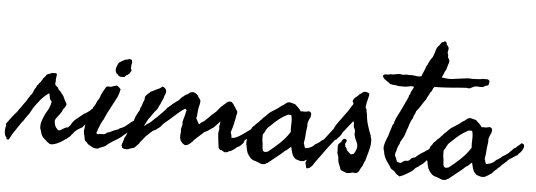

<svg xmlns="http://www.w3.org/2000/svg" viewBox="-115 -888 3001 1074"><g transform="rotate(5 1385.5 -350.5)"><path d="M284.2 -77.1Q288.1 -82.5 290 -84.5Q292.5 -86.9 295.9 -88.9Q308.1 -114.7 327.9 -129.9Q347.7 -145 370.1 -164.1Q375 -164.1 378.4 -167.5Q381.8 -170.9 386.7 -172.9Q392.6 -178.2 397.9 -181.6Q402.3 -184.6 405.3 -189.5Q416.5 -194.8 426.3 -204.1Q436.5 -213.4 446.3 -220.7Q454.1 -222.7 462.9 -218.8Q466.8 -210.9 465.8 -202.1Q464.8 -193.4 456.1 -192.4Q453.1 -189.5 449.7 -186.5Q446.3 -183.6 441.4 -182.6Q431.6 -180.7 428.7 -174.8Q428.2 -165.5 426.3 -163.6Q424.3 -161.6 423.8 -160.2Q413.1 -142.1 399.9 -129.2Q386.7 -116.2 375 -97.7Q369.6 -94.2 366.2 -86.9Q348.6 -77.1 340.3 -71.8Q332 -66.4 325.2 -58.6Q319.3 -55.2 319.3 -52.7Q319.3 -50.8 317.4 -48.8Q307.6 -40.5 306.2 -36.6Q304.7 -32.7 301.8 -30.3Q296.9 -26.9 293.2 -23.7Q289.6 -20.5 287.1 -18.1Q281.2 -12.2 274.4 -9.8Q266.1 -2.9 250 6.6Q233.9 16.1 216.8 21.2Q199.7 26.4 188.5 21.5L181.6 16.1Q179.7 14.6 174.8 11.7Q168.5 3.9 160.6 -1.5Q153.8 -6.3 147.5 -15.6Q140.1 -25.9 138.2 -36.6Q136.2 -47.9 130.9 -58.6Q128.4 -84 134.8 -100.6Q140.1 -117.2 146.5 -131.6Q152.8 -146 160.6 -158.2Q175.8 -181.6 181.6 -213.9Q170.9 -224.6 169.4 -233.9Q168.9 -238.8 167.5 -245.1Q166 -251.5 164.1 -259.8Q138.7 -243.2 117.2 -217.8Q95.7 -192.4 79.1 -166L67.4 -144.5Q62.5 -135.3 55.7 -127Q50.8 -122.1 50.8 -120.6Q50.8 -119.1 48.8 -117.2Q44.9 -112.3 42.5 -108.9Q40 -105.5 39.1 -103.5Q38.1 -101.6 37.1 -99.9Q36.1 -98.1 35.2 -96.7Q32.2 -92.8 30.3 -90.8Q28.3 -88.9 25.4 -85Q11.7 -65.4 0.5 -48.3L-22.5 -13.7Q-27.8 -5.4 -31.2 2.9Q-34.7 11.7 -41 18.6Q-50.8 19.5 -52.2 15.6Q-53.7 11.7 -51.8 8.8Q-63.5 1 -64.9 -21.5Q-66.4 -43.9 -60.5 -57.6Q-63.5 -66.4 -62.5 -67.4Q-61.5 -68.4 -61.5 -70.3Q-48.8 -87.9 -35.6 -105.5Q-22.5 -123 -7.8 -138.7Q-5.4 -142.1 -2.9 -145.5Q-0.5 -148.9 1.5 -152.3Q6.3 -159.7 11.7 -165Q20 -179.2 31.7 -194.3Q43.5 -209 50.8 -224.6Q56.2 -230 58.1 -235.4Q60.5 -241.2 66.4 -245.1Q69.8 -251 72.5 -256.6Q75.2 -262.2 77.1 -267.6Q80.1 -276.9 87.9 -286.1Q89.8 -293 92.8 -296.9Q95.7 -300.8 100.6 -305.7Q101.1 -310.1 106 -314Q110.8 -317.9 113.3 -322.3Q115.7 -329.1 118.2 -331.1Q121.1 -333.5 121.1 -337.9Q126 -342.8 130.9 -348.1Q135.7 -353.5 139.6 -361.3Q153.3 -369.1 158.7 -369.1Q164.1 -369.1 167 -374Q170.9 -374 175.5 -374Q180.2 -374 185.5 -374.5Q196.8 -375.5 197.3 -367.2Q197.8 -365.2 197.3 -362.3Q196.8 -360.8 196.3 -359.4Q195.8 -357.9 195.3 -356.4Q195.8 -347.7 195.3 -347.2Q194.3 -346.2 194.3 -345.7Q193.4 -341.8 193.8 -338.9Q194.3 -336.4 194.3 -330.1Q193.8 -326.2 193.4 -323.2Q192.9 -320.3 192.4 -317.9Q191.4 -313 196.3 -306.6Q198.7 -303.2 202.1 -301.3Q205.6 -299.3 209 -294.9Q211.4 -292.5 212.4 -289.1Q213.4 -285.6 215.8 -283.2Q217.8 -280.8 221.7 -278.3Q225.6 -275.9 227.5 -271.5Q232.9 -267.6 231 -266.6Q229.5 -265.6 235.4 -262.7Q246.6 -248.5 252 -232.4Q258.3 -220.2 262.7 -212.9Q267.6 -205.1 262.7 -197.3Q259.8 -194.3 255.9 -185.5Q251.5 -181.2 248 -175.8Q246.1 -172.4 245.1 -168.5Q244.6 -165 242.2 -162.1Q233.4 -147.9 224.1 -136.7Q214.8 -125.5 208 -112.3Q208.5 -84.5 218.8 -71.3Q230.5 -57.6 233.4 -57.6Q239.7 -56.6 247.1 -61.5L259.8 -69.3Q261.7 -70.3 263.4 -71.3Q265.1 -72.3 266.6 -73.2Q269.5 -75.2 273.4 -76.2Q283.7 -79.6 283.2 -78.6Q282.7 -77.1 284.2 -77.1Z M596.7 -489.3 606.4 -486.3Q608.4 -483.9 608.4 -480.5Q608.4 -478 611.3 -475.6Q609.4 -466.8 607.9 -457.5Q606.4 -448.2 606.4 -439.5Q606.4 -436 608.9 -432.6Q611.3 -429.2 611.3 -426.8Q606.4 -415.5 604 -413.1Q601.6 -410.6 601.6 -408.2Q596.7 -406.2 594.2 -402.3Q591.8 -398.4 585.9 -398.4Q584 -395.5 581.5 -394Q578.6 -392.1 578.1 -388.7Q562 -381.8 543 -389.6Q537.6 -398.9 529.3 -402.3Q516.6 -420.9 528.3 -446.3Q530.3 -451.2 532.7 -456.5Q535.2 -461.9 537.1 -463.9Q547.4 -471.2 552.7 -473.6Q554.7 -474.6 556.9 -475.8Q559.1 -477.1 561 -478.5Q564.5 -481 571.3 -483.4Q574.2 -484.4 576.7 -484.4Q580.6 -484.4 584 -486.3Q585.9 -486.8 587.6 -487.3Q589.4 -487.8 590.8 -488.3Q594.7 -489.3 596.7 -489.3ZM450.2 -56.6 455.1 -54.7Q463.9 -58.6 476.6 -57.6Q489.7 -56.6 497.1 -61.5Q502 -65.4 503.9 -67.4Q506.8 -70.3 510.7 -69.3Q526.4 -75.2 537.1 -81.1Q548.3 -86.9 560.5 -89.8Q568.4 -92.8 574.2 -98.6Q594.2 -105 608.2 -116.7Q622.1 -128.4 638.7 -141.6Q652.3 -149.4 661.6 -155.3Q670.9 -161.1 681.6 -169.9Q684.1 -175.3 687 -177.2Q689.5 -178.7 692.4 -183.6Q710 -183.6 711.9 -169.9Q707 -159.2 698.7 -152.3Q689.9 -145 683.6 -136.7Q675.8 -131.8 670.9 -127.9Q666 -124 661.1 -116.2Q660.6 -116.2 655.3 -111.8Q650.4 -107.4 649.4 -107.4Q641.6 -98.1 637.7 -96.2Q633.8 -94.2 624 -85.9Q617.7 -75.2 606.4 -68.4Q585.4 -48.3 562 -34.7Q549.8 -27.8 539.1 -20.8Q528.3 -13.7 518.6 -6.8Q513.7 -3.9 511.7 -1.5Q509.8 1 504.9 4.9Q500 8.8 489.7 12.7Q479.5 16.6 471.7 19.5Q465.3 23.4 460.9 25.4Q439 26.4 427.7 18.6Q415 11.7 408.2 7.8Q401.4 3.9 396.5 -4.9Q385.3 -10.3 383.3 -22.9Q382.3 -29.8 380.9 -36.1Q379.4 -42.5 377.9 -48.8Q377 -53.7 376 -60.1Q375 -66.4 376 -73.2Q378.4 -84.5 378.9 -96.2Q379.4 -106.9 383.8 -117.2Q388.2 -127 389.2 -138.7Q390.1 -150.4 394.5 -160.2Q400.9 -169.9 399.9 -170.9Q399.4 -171.4 400.4 -173.8L404.8 -179.7Q406.2 -181.6 409.2 -186.5L415 -201.2Q419.4 -209.5 423.8 -214.8Q428.2 -220.7 431.6 -231.4Q434.1 -238.3 437 -242.2Q439 -244.6 440.7 -247.3Q442.4 -250 444.3 -252.9Q446.8 -257.8 449.2 -265.1Q450.2 -268.6 451.4 -271.7Q452.6 -274.9 454.1 -278.3Q457 -286.1 461.4 -293.9Q465.8 -301.8 470.7 -309.6Q474.6 -317.4 477.5 -321.3Q480.5 -325.2 489.3 -326.2Q493.7 -327.1 498 -325.7Q503.4 -324.2 507.8 -326.2Q520.5 -332 525.4 -332Q530.3 -332 532.2 -335Q542.5 -334.5 547.9 -328.1Q553.2 -322.3 559.6 -316.4Q553.7 -288.1 546.4 -272.9Q539.1 -257.8 530.3 -241.2Q525.4 -233.4 520.5 -223.6Q515.6 -213.9 511.7 -206.1Q506.8 -195.3 501.5 -187Q495.1 -177.2 492.2 -168L487.8 -158.7Q484.9 -152.8 483.4 -149.4Q482.4 -146 481.2 -142.8Q480 -139.6 478 -137.2Q476.1 -134.8 474.6 -132.1Q473.1 -129.4 471.7 -127Q468.8 -121.1 465.8 -115.2Q462.9 -109.4 460.9 -102.5Q456.1 -91.8 455.1 -88.4Q454.6 -87.4 454.1 -86.2Q453.6 -85 453.1 -84Q451.2 -73.2 447.3 -66.4Q443.4 -59.6 450.2 -56.6Z M708 -124Q712.9 -124.5 715.8 -128.4Q717.8 -130.9 722.7 -134.8Q724.1 -135.7 725.6 -136.7Q727.1 -137.7 729 -138.7Q731 -139.6 732.4 -140.6Q733.9 -141.6 735.4 -142.6Q748 -151.9 757.3 -162.1Q766.6 -171.9 778.3 -180.7Q784.7 -188 791.3 -194.6Q797.9 -201.2 804.2 -207.5Q816.4 -219.2 828.1 -235.4Q843.8 -247.1 857.4 -260.7Q866.7 -266.6 872.6 -272Q878.4 -277.3 888.7 -283.2Q893.6 -289.1 899.4 -295.9Q905.3 -302.7 913.1 -307.6Q921.4 -315.9 930.2 -319.3Q939 -322.8 947.3 -331.1Q961.9 -338.9 973.6 -333.5Q985.4 -328.1 992.2 -320.3Q995.6 -311.5 1003.9 -301.8Q1004.9 -300.3 1005.9 -298.8Q1006.8 -297.4 1007.8 -296.4Q1009.8 -294.4 1009.8 -289.1Q1009.8 -277.8 1006.8 -266.6Q1005.4 -261.2 1004.2 -255.9Q1002.9 -250.5 1002 -245.1Q1001 -238.3 1000.5 -231.7Q1000 -225.1 999.5 -218.3Q999 -205.6 995.1 -191.4Q1000.5 -183.6 1004.4 -174.8Q1008.3 -165.5 1013.7 -160.2Q1017.1 -160.6 1022.5 -168Q1024.9 -169.9 1027.6 -171.6Q1030.3 -173.3 1033.7 -175.3Q1040.5 -179.2 1044.9 -183.6Q1048.8 -187.5 1052.2 -190.9Q1055.7 -194.3 1059.1 -197.3Q1066.4 -203.6 1072.3 -210.9Q1075.7 -214.4 1079.1 -217.5Q1082.5 -220.7 1085.9 -223.6Q1089.4 -226.6 1093 -229.7Q1096.7 -232.9 1100.6 -236.3Q1104.5 -240.2 1107.9 -244.4Q1111.3 -248.5 1114.7 -252.4Q1118.2 -256.3 1121.6 -260.5Q1125 -264.6 1128.9 -268.6Q1132.3 -272.9 1135.3 -273.9Q1138.7 -275.4 1140.6 -280.3Q1147.9 -283.7 1153.8 -291Q1159.2 -297.9 1168.9 -300.8Q1178.7 -301.8 1181.6 -300.8Q1184.6 -299.8 1190.4 -293.9Q1195.3 -290.5 1197.8 -284.2Q1200.2 -277.8 1205.1 -274.4Q1213.9 -256.8 1218.8 -252.9Q1222.2 -245.1 1220.2 -237.3L1215.8 -221.7Q1215.3 -215.8 1214.8 -212.2Q1214.4 -208.5 1213.9 -206.5Q1213.4 -204.6 1212.9 -202.6Q1212.4 -200.7 1211.9 -198.2Q1206.1 -164.1 1194.3 -131.8Q1194.8 -125 1198.2 -117.7Q1201.2 -111.8 1200.2 -100.6Q1206.1 -99.6 1211.4 -100.6Q1216.8 -101.6 1220.7 -102.5Q1241.2 -110.8 1259.8 -124Q1272.5 -133.8 1286.1 -143.1Q1300.3 -152.8 1312.5 -162.1Q1316.9 -165.5 1320.3 -169.4Q1323.7 -173.3 1328.1 -176.8Q1337.9 -184.6 1347.2 -189.5Q1356.4 -194.3 1366.2 -199.2Q1371.1 -202.1 1374 -205.1Q1377 -208 1380.9 -211.9Q1385.7 -216.8 1394.5 -222.2Q1403.3 -227.5 1411.1 -231.4Q1424.8 -231.9 1425.3 -227.1L1426.8 -217.8Q1414.1 -209 1402.8 -199.7Q1391.6 -190.4 1379.9 -180.7Q1377 -178.7 1374.5 -177.2Q1372.1 -175.8 1367.2 -173.8Q1363.3 -170.9 1361.8 -168.5Q1360.4 -166 1355.5 -163.1Q1352.5 -160.6 1349.6 -158.4Q1346.7 -156.2 1343.8 -153.8Q1337.9 -149.4 1333 -144.5Q1326.2 -139.6 1320.3 -134.8Q1314.5 -129.9 1309.6 -125Q1304.2 -119.6 1300.8 -114.3Q1297.9 -109.4 1291 -103.5Q1286.1 -101.6 1282.7 -98.6L1275.4 -92.8Q1273.4 -86.9 1272.5 -82.5Q1272 -78.6 1266.6 -73.2Q1258.8 -66.4 1257.3 -64Q1255.9 -61.5 1252.9 -58.6Q1251 -57.1 1246.1 -55.2Q1244.1 -54.7 1242.2 -53.7Q1240.2 -52.7 1238.3 -51.8Q1233.9 -49.3 1229.5 -44.9Q1227.5 -43 1225.3 -41Q1223.1 -39.1 1220.7 -37.1Q1216.8 -34.7 1213.4 -32.7Q1210 -30.8 1207.5 -28.8Q1203.6 -25.9 1193.4 -23.4Q1183.1 -16.6 1178.7 -17.1Q1175.8 -17.6 1168.9 -16.6Q1166.5 -15.6 1164.6 -18.6Q1162.6 -21.5 1159.2 -21.5Q1152.8 -27.3 1149.4 -26.4Q1145.5 -25.4 1142.6 -27.3Q1132.8 -38.6 1132.8 -43.9Q1132.8 -46.9 1132.6 -50Q1132.3 -53.2 1131.8 -56.6Q1129.9 -71.3 1127.9 -86.4Q1126 -101.6 1125 -118.2Q1125 -125 1126.5 -130.9Q1128.4 -138.2 1128.9 -143.6Q1128.9 -146 1127.9 -150.9Q1127 -155.8 1127 -157.2Q1127.9 -165.5 1129.9 -171.9Q1131.8 -177.7 1130.9 -185.5Q1124.5 -178.2 1119.6 -173.1Q1114.7 -168 1111.3 -164.6Q1107.9 -161.1 1104.7 -157.7Q1101.6 -154.3 1098.6 -150.4Q1083.5 -141.6 1073.2 -133.3Q1062.5 -124.5 1046.9 -119.1Q1040 -112.3 1033.4 -106.2Q1026.9 -100.1 1020.5 -94.7Q1014.2 -89.4 1007.6 -83.3Q1001 -77.1 994.1 -70.3Q978 -49.3 959 -39.1Q952.1 -37.1 948.2 -36.6Q944.3 -36.1 940.4 -39.1Q919.9 -50.8 916 -69.3Q912.1 -87.9 917 -110.4Q912.6 -119.6 918.2 -137Q923.8 -154.3 919.9 -162.1Q921.4 -169.4 923.3 -177Q925.3 -184.6 927.7 -192.4Q930.2 -200.2 931.9 -207.8Q933.6 -215.3 934.6 -222.7Q939.5 -229.5 936 -233.4Q932.6 -237.3 929.7 -240.2Q913.1 -230.5 897.9 -217.3Q882.8 -204.1 867.2 -190.4Q863.3 -187 859.6 -183.8Q856 -180.7 852.1 -177.2Q848.6 -173.8 844.7 -170.7Q840.8 -167.5 836.9 -164.1L821.3 -150.9Q813 -144 807.6 -136.7Q801.3 -127.9 797.4 -125L791 -120.1Q786.6 -117.7 783.2 -114.3Q781.2 -112.3 777.3 -109.4Q774.4 -106.9 769.5 -105L760.7 -101.6Q754.9 -97.7 748.5 -91.3Q742.2 -85 737.3 -80.1Q733.4 -76.2 728.5 -72.3Q723.1 -67.9 720.7 -64.5Q714.8 -56.2 706.5 -46.9Q703.1 -43 699.5 -38.8Q695.8 -34.7 692.4 -30.3Q691.9 -25.9 687 -21L677.7 -11.7Q675.8 -9.8 673.8 -7.6Q671.9 -5.4 669.4 -2.9Q665.5 1.5 660.2 3.9L653.3 5.4Q647.9 6.3 645.5 7.8Q642.6 8.8 639.4 10Q636.2 11.2 632.8 12.7Q626.5 15.6 618.2 14.6L606.4 13.2Q602.1 12.7 596.7 8.8Q596.7 1 591.8 -2Q594.2 -15.1 598.1 -25.4Q602.1 -36.1 604.5 -47.9Q611.8 -58.1 615.7 -69.8Q619.6 -81.5 626 -93.8Q630.4 -106 636.2 -119.1L646.5 -142.6Q648.4 -148.4 650.1 -153.8Q651.9 -159.2 653.3 -164.1Q656.2 -174.3 661.1 -181.6Q667.5 -191.9 668 -196.3Q678.7 -209 678.7 -222.7Q684.1 -228.5 686.5 -239.3Q689 -249.5 692.4 -257.8Q694.3 -261.7 695.8 -264.6Q697.3 -267.6 698.2 -272.5Q699.2 -278.8 698.7 -281.7Q698.2 -285.6 701.2 -291Q703.1 -293.5 705.1 -295.4Q707 -297.4 709 -299.3Q710.9 -301.3 712.9 -303.2Q714.8 -305.2 716.8 -307.6Q721.2 -308.1 723.6 -312.5Q726.1 -316.4 729.5 -318.4Q740.2 -321.8 741.7 -323.2Q743.7 -325.2 744.1 -325.2L758.8 -332.5Q760.3 -333.5 762 -334.2Q763.7 -335 765.6 -335.9Q767.6 -336.9 769 -337.4Q770.5 -337.9 771.5 -338.4Q772.5 -338.9 773.9 -339.4Q775.4 -339.8 777.3 -340.8Q779.8 -343.3 785.2 -346.7Q790.5 -350.1 793 -352.5Q802.7 -348.6 809.6 -340.3Q816.4 -332 813.5 -318.4Q812.5 -313.5 810.5 -309.1Q808.6 -304.7 806.6 -300.8Q805.2 -297.4 804.2 -291.5Q803.2 -285.6 801.8 -283.2Q794.9 -271 793 -265.1Q790.5 -257.8 788.1 -252.9Q784.2 -246.6 781.2 -240.2Q778.3 -232.4 775.9 -227.5Q773.4 -222.7 768.6 -217.8Q764.6 -212.9 762.7 -210.9Q759.3 -207.5 756.8 -203.1Q753.4 -198.7 750 -193.8Q746.6 -189 743.2 -183.6Q736.8 -173.3 728.5 -164.1L718.3 -144.5Q713.4 -135.3 708 -124Z M1633.8 -271.5 1632.8 -263.7Q1633.8 -260.3 1630.9 -252Q1626 -246.1 1625 -239.3Q1623 -235.4 1621.6 -232.4Q1620.1 -229.5 1619.1 -224.6Q1617.2 -218.8 1617.7 -210.9Q1618.2 -207 1617.9 -203.4Q1617.7 -199.7 1617.2 -196.3Q1615.2 -185.5 1614.3 -175.3Q1613.3 -165 1612.3 -154.3Q1612.3 -143.6 1610.4 -129.9Q1608.4 -116.2 1606.4 -105.5Q1610.8 -97.7 1611.3 -90.8Q1611.8 -83.5 1618.2 -78.1Q1637.7 -81.1 1649.4 -87.4Q1661.1 -93.8 1671.9 -105.5Q1679.7 -108.9 1684.1 -112.3Q1688 -115.7 1695.3 -120.1L1703.1 -127.9Q1714.8 -134.3 1716.3 -135.7Q1717.3 -136.7 1719 -137.7Q1720.7 -138.7 1722.7 -139.6Q1739.3 -150.4 1748 -162.1Q1755.4 -168 1760.3 -174.3Q1764.2 -179.7 1775.4 -184.6Q1781.7 -192.4 1789.6 -197.8Q1797.4 -203.1 1803.7 -210.9Q1809.1 -210.9 1811.5 -209Q1813 -208 1814.7 -207Q1816.4 -206.1 1818.4 -205.1Q1821.3 -197.3 1819.3 -189Q1817.4 -180.7 1812.5 -173.8Q1807.6 -167.5 1807.6 -166Q1807.6 -165 1806.6 -164.1Q1803.7 -160.6 1799.3 -156.7Q1794.9 -153.3 1792 -149.4Q1787.1 -140.6 1784.2 -140.6Q1781.2 -140.6 1779.3 -138.7Q1770.5 -133.3 1767.1 -130.9Q1763.2 -127.4 1755.9 -123Q1745.6 -117.7 1743.2 -115.2Q1740.7 -112.8 1739.3 -112.3Q1727.5 -99.1 1716.3 -90.3Q1706.1 -82.5 1694.3 -68.4Q1690.4 -65.4 1686.5 -62.5Q1682.6 -59.6 1679.7 -54.7Q1670.9 -48.8 1665.5 -43Q1660.2 -37.1 1653.3 -29.3Q1647.5 -26.4 1640.6 -21Q1632.3 -14.6 1626 -11.7Q1623.5 -10.3 1617.7 -7.3Q1612.8 -4.9 1608.4 -4.9Q1597.2 -2.9 1586.9 -6.8Q1577.6 -10.3 1568.4 -12.7Q1564.5 -18.6 1558.6 -22.5Q1549.8 -33.2 1545.9 -47.9Q1542 -62.5 1538.1 -79.1Q1529.3 -73.2 1523.4 -66.4Q1517.6 -59.1 1505.9 -53.7Q1496.1 -44.4 1485.8 -35.4Q1475.6 -26.4 1464.4 -18.1Q1453.6 -9.8 1442.4 -0.7Q1431.2 8.3 1419.9 17.6Q1412.1 25.4 1409.2 23.4Q1400.4 34.2 1377.9 30.3Q1370.1 26.4 1360.4 23.4Q1353.5 21.5 1344.7 17.6Q1328.1 14.6 1316.9 2.9Q1305.7 -8.8 1297.9 -24.4Q1294.9 -32.7 1293.5 -39.1Q1293 -42.5 1292 -46.4Q1291 -50.3 1290 -54.7Q1289.6 -63 1287.1 -67.9Q1285.2 -73.2 1287.1 -78.1Q1285.2 -80.6 1286.1 -84.5Q1287.1 -89.4 1287.1 -91.8Q1286.1 -105.5 1289.6 -121.1Q1293 -136.7 1298.8 -149.4Q1301.8 -154.3 1306.6 -159.2Q1309.1 -162.1 1309.6 -165Q1310.1 -167.5 1312.5 -169.9Q1314.9 -172.9 1318.4 -175.8Q1323.2 -179.7 1325.2 -181.6Q1327.6 -185.1 1330.3 -188.2Q1333 -191.4 1336.4 -193.8Q1339.8 -196.3 1342.8 -199.2Q1345.7 -202.1 1348.6 -205.1Q1352.1 -208.5 1354 -211.9Q1356.4 -215.8 1361.3 -217.8Q1365.2 -224.6 1370.1 -229Q1375 -233.4 1380.9 -238.3Q1397.5 -258.3 1421.9 -272.5Q1446.8 -286.6 1465.8 -303.7Q1472.7 -306.6 1477.5 -310.5Q1482.4 -314.5 1487.3 -318.4Q1499.5 -329.1 1513.7 -325.2L1539.1 -318.4Q1548.8 -309.6 1558.1 -300.8Q1567.4 -292 1574.2 -281.2Q1577.6 -281.7 1581.5 -282Q1585.4 -282.2 1589.8 -281.7Q1598.6 -280.8 1608.4 -283.2Q1611.3 -283.2 1614.3 -284.7Q1617.2 -286.1 1619.1 -286.1Q1633.8 -281.2 1633.8 -271.5ZM1504.9 -256.8Q1478.5 -244.1 1457 -227.1Q1435.5 -210 1416 -190.4Q1413.6 -188 1410.9 -185.8Q1408.2 -183.6 1405.8 -181.2Q1403.3 -179.2 1400.9 -176.8Q1398.4 -174.3 1396.5 -171.9Q1392.6 -167 1389.2 -160.2Q1385.7 -153.3 1382.8 -147.5Q1381.8 -145.5 1380.9 -143.8Q1379.9 -142.1 1378.9 -141.1Q1377.9 -140.1 1377 -138.7Q1376 -137.2 1375 -135.7Q1373 -130.9 1373.5 -126Q1374 -122.6 1374 -115.2V-105.5Q1374 -102.5 1375 -95.7Q1377.9 -85 1377.9 -74.2Q1377.9 -66.4 1379.4 -55.2Q1380.9 -43.9 1386.7 -40Q1393.1 -36.1 1398.9 -38.1Q1405.8 -40.5 1410.2 -41Q1444.3 -67.4 1474.6 -96.2Q1504.9 -125 1528.3 -161.1Q1526.4 -185.1 1527.8 -210.4Q1529.3 -234.4 1523.4 -254.9Q1519.5 -257.3 1514.2 -256.3Q1510.3 -255.9 1504.9 -256.8Z M1837.9 -148.4 1843.8 -143.6Q1846.2 -139.6 1842.3 -132.8Q1840.3 -129.4 1839.1 -126.5Q1837.9 -123.5 1836.9 -121.1Q1837.4 -119.1 1837.9 -117.4Q1838.4 -115.7 1838.9 -114.7Q1839.8 -111.8 1837.9 -108.4Q1844.7 -103 1846.7 -97.2Q1849.1 -89.4 1853.5 -84Q1859.4 -77.6 1863.8 -74.2Q1869.1 -70.8 1874 -65.4Q1879.4 -68.4 1881.8 -68.4Q1885.3 -68.4 1889.6 -70.3Q1897.9 -81.1 1903.3 -97.7Q1904.3 -101.6 1905.3 -106.4Q1906.2 -111.3 1906.2 -115.2Q1905.8 -127.9 1898.4 -141.6Q1891.1 -155.8 1887.7 -168Q1883.8 -176.3 1885.3 -185.5Q1886.7 -195.8 1884.8 -203.1Q1884.3 -208 1881.8 -210.9Q1880.9 -212.4 1879.9 -214.1Q1878.9 -215.8 1877.9 -217.8Q1876 -226.1 1876.5 -235.4Q1877.4 -245.1 1872.1 -252Q1866.2 -246.1 1853.5 -229.7Q1840.8 -213.4 1828.4 -197.3Q1815.9 -181.2 1810.5 -175.8Q1808.1 -172.4 1805.4 -169.2Q1802.7 -166 1799.8 -163.6Q1796.9 -161.1 1794.2 -158Q1791.5 -154.8 1789.1 -151.4Q1773.4 -131.8 1765.9 -122.6Q1758.3 -113.3 1751 -103.5Q1743.7 -93.8 1727.5 -72.3Q1722.2 -64.5 1709.2 -46.9Q1696.3 -29.3 1684.3 -12.9Q1672.4 3.4 1669.9 8.8Q1664.1 18.6 1654.8 25.9Q1645.5 33.2 1632.8 33.2Q1632.8 32.7 1630.9 25.6Q1628.9 18.6 1627.2 11Q1625.5 3.4 1625 2.9Q1627.9 -2.9 1629.4 -8.8Q1630.9 -14.2 1637.7 -19.5Q1639.6 -25.9 1648.9 -40.8Q1658.2 -55.7 1670.4 -73Q1682.6 -90.3 1693.1 -105Q1703.6 -119.6 1707 -125Q1713.4 -131.3 1725.3 -147Q1737.3 -162.6 1749.3 -178.5Q1761.2 -194.3 1766.6 -201.2Q1771 -214.4 1784.9 -234.1Q1798.8 -253.9 1814.7 -274.7Q1830.6 -295.4 1840.8 -310.5Q1845.7 -318.4 1849.1 -324.2Q1852.5 -330.1 1856.4 -336.9Q1860.4 -340.8 1863.3 -345.7Q1865.2 -353 1861.3 -356.9Q1857.9 -360.8 1858.4 -367.2Q1867.2 -383.8 1875.5 -388.2Q1884.3 -393.1 1892.6 -404.3Q1898.4 -408.2 1901.9 -410.2Q1906.7 -412.6 1911.1 -417Q1918 -423.8 1931.4 -420.7Q1944.8 -417.5 1947.3 -412.1Q1947.8 -409.2 1947.3 -404.3Q1946.8 -401.9 1946.3 -399.4Q1945.8 -397 1945.3 -394.5Q1944.3 -390.1 1943.4 -386.2Q1942.4 -382.3 1941.4 -378.4Q1940.4 -375 1939.5 -370.8Q1938.5 -366.7 1937.5 -362.3Q1935.5 -351.6 1934.1 -341.8Q1932.6 -332 1940.4 -323.2Q1939.5 -318.4 1940.9 -311.5Q1942.4 -304.7 1944.3 -298.8Q1946.3 -267.6 1955.6 -236.8Q1964.8 -206.1 1975.6 -180.7Q1975.6 -175.8 1977.1 -170.9Q1978.5 -166 1980.5 -161.1Q1983.4 -129.9 1974.6 -99.1Q1970.2 -84 1966.1 -68.8Q1961.9 -53.7 1958 -39.1Q1952.1 -29.3 1948.2 -16.6Q1944.8 -5.4 1938.5 2Q1933.6 9.8 1929.7 19.5Q1925.8 29.3 1914.1 35.2Q1907.7 37.1 1900.9 35.2Q1894.5 33.2 1888.7 35.2Q1884.3 35.6 1879.9 37.6Q1876.5 39.1 1872.1 39.1Q1859.4 41.5 1851.1 36.6Q1843.8 32.7 1831.1 30.3Q1831.1 27.3 1828.1 25.9Q1825.2 24.4 1823.2 22.5Q1819.8 7.8 1815.4 0Q1812 -6.8 1809.6 -14.6Q1806.6 -25.9 1806.6 -35.6Q1806.6 -46.4 1801.8 -56.6Q1797.9 -65.4 1798.3 -67.4Q1798.8 -69.3 1798.8 -73.2Q1798.8 -85.9 1797.4 -101.1Q1795.9 -116.7 1809.6 -126Q1814.9 -129.9 1816.9 -136.2Q1818.8 -141.6 1825.2 -147.5Q1827.1 -149.4 1831.5 -149.4Q1835 -149.4 1837.9 -148.4Z M2342.8 -539.1Q2364.3 -535.6 2380.1 -534.7Q2396 -533.7 2415 -537.1L2453.6 -542.5Q2469.2 -544.4 2491.2 -546.9Q2497.1 -547.4 2503.4 -546.9Q2506.8 -546.4 2509.8 -546.1Q2512.7 -545.9 2515.6 -545.9Q2528.3 -545.9 2540.5 -546.9Q2552.7 -547.9 2563.5 -548.8Q2565.4 -549.3 2567.1 -549.8Q2568.8 -550.3 2570.3 -550.8Q2573.2 -551.8 2576.2 -550.8Q2580.6 -550.8 2585 -550.8Q2589.4 -550.8 2593.8 -551.3Q2602.5 -551.8 2609.4 -544.9Q2612.3 -535.2 2611.3 -534.2Q2609.9 -532.7 2609.4 -531.2Q2608.4 -518.6 2606 -518.6Q2603.5 -518.6 2603.5 -516.6Q2595.7 -514.6 2590.3 -513.2Q2585 -511.7 2582 -506.8Q2565.4 -503.4 2551.3 -505.4Q2537.1 -507.8 2522.5 -501Q2515.1 -497.6 2508.3 -493.7Q2501.5 -489.3 2490.2 -493.2Q2480.5 -493.2 2467.8 -492.2Q2455.1 -491.2 2443.4 -490.2Q2426.8 -488.8 2406 -487.1Q2385.3 -485.4 2374 -484.9Q2363.3 -484.4 2343.3 -483.4Q2323.2 -482.4 2307.6 -482.4Q2299.8 -476.1 2297.4 -465.8Q2294.9 -456.1 2287.1 -450.2Q2278.3 -430.7 2274.4 -425.3Q2270 -419.4 2267.6 -410.2Q2253.9 -392.6 2242.7 -373.5Q2232.4 -356 2216.8 -337.9Q2214.8 -327.1 2209.5 -318.8Q2204.6 -311 2202.1 -296.9Q2191.9 -283.2 2186.5 -264.6Q2184.1 -255.9 2180.9 -246.6Q2177.7 -237.3 2173.8 -227.5Q2171.9 -219.7 2169.4 -212.4Q2167 -205.1 2164.1 -197.3Q2160.6 -188.5 2154.8 -179.2Q2152.3 -175.3 2149.7 -170.7Q2147 -166 2144.5 -161.1Q2142.6 -159.2 2142.6 -155.8Q2142.6 -153.3 2141.6 -150.4Q2140.1 -147 2138.7 -143.8Q2137.2 -140.6 2135.7 -138.2Q2133.8 -134.8 2130.9 -127.9Q2129.4 -124.5 2128.4 -117.7Q2127.4 -110.8 2126 -107.4Q2125.5 -106 2125 -104.5Q2124.5 -103 2124 -102.1Q2123.5 -101.1 2123 -99.6Q2122.6 -98.1 2122.1 -96.7Q2119.1 -83 2122.1 -78.1Q2125 -73.2 2127 -68.4Q2127.9 -65.4 2128.9 -63Q2129.9 -60.5 2130.9 -58.1Q2133.3 -53.7 2133.8 -48.8Q2136.2 -47.9 2138.7 -46.9Q2141.1 -45.9 2143.1 -44.9Q2147 -43 2152.3 -43Q2158.7 -42 2165 -48.3Q2171.9 -55.2 2176.8 -55.7Q2182.6 -57.6 2189.9 -57.6Q2196.3 -57.6 2201.2 -60.5Q2204.1 -63 2206.5 -65.4Q2209 -67.9 2210.9 -70.3Q2213.9 -74.7 2221.7 -77.1Q2237.3 -81.1 2238.3 -83.5Q2238.8 -85.4 2245.1 -90.8Q2248.5 -93.3 2251.7 -95.7Q2254.9 -98.1 2257.3 -100.1Q2261.2 -103.5 2270.5 -109.4Q2280.3 -114.3 2281.7 -115.2Q2283.2 -116.2 2290 -122.1Q2294.9 -124.5 2299.1 -127.2Q2303.2 -129.9 2306.6 -132.8Q2312 -137.7 2322.3 -143.6Q2334 -148.4 2335.2 -149.7Q2336.4 -150.9 2336.9 -152.8Q2337.4 -154.8 2347.7 -161.1Q2351.1 -168.5 2356.4 -173.8Q2358.9 -176.3 2361.8 -179.4Q2364.7 -182.6 2368.2 -186.5Q2374.5 -193.8 2380.4 -198.2Q2387.2 -203.6 2391.6 -208Q2393.6 -209.5 2396.5 -212.4Q2399.4 -215.3 2403.3 -215.8Q2406.2 -218.3 2408.4 -220.2Q2410.6 -222.2 2412.6 -224.1Q2414.6 -226.1 2417.2 -228.5Q2419.9 -231 2423.8 -234.4L2428.7 -239.3Q2432.1 -242.7 2433.6 -243.2Q2438 -243.2 2439.9 -240.2Q2442.4 -237.3 2446.3 -237.3Q2445.8 -231 2445.6 -227.1Q2445.3 -223.1 2445.3 -221.2Q2445.3 -217.3 2443.4 -213.9Q2437.5 -204.6 2430.2 -204.1Q2422.9 -203.1 2418.9 -193.4Q2416 -195.3 2411.6 -194.3Q2407.2 -193.4 2405.3 -191.4Q2407.2 -188 2407.2 -184.6Q2407.2 -182.6 2408.2 -177.7Q2390.1 -159.7 2384.8 -149.4Q2372.6 -136.7 2372.1 -135.3L2371.1 -133.8L2363.3 -126Q2349.6 -115.2 2342.8 -105.5Q2336.4 -96.2 2322.3 -87.9Q2311.5 -80.1 2307.6 -76.2Q2305.7 -74.2 2302.7 -71.5Q2299.8 -68.8 2295.9 -65.4Q2293.5 -63 2288.6 -57.1Q2283.7 -51.3 2280.3 -48.8Q2273.9 -43.9 2267.1 -40Q2261.7 -37.1 2255.9 -30.3Q2241.7 -23.9 2234.9 -14.6Q2228.5 -6.3 2215.8 2Q2207 7.8 2191.9 16.6Q2176.8 25.4 2166 29.3Q2164.6 29.8 2163.1 30.3Q2161.6 30.8 2160.6 31.2Q2159.7 31.7 2158.2 32.2Q2156.7 32.7 2155.3 33.2Q2147.5 28.3 2140.1 23.4Q2132.8 18.6 2127.9 9.8Q2118.7 2.9 2113.8 0Q2107.9 -3.4 2103.5 -7.8Q2098.6 -16.1 2093.3 -24.4Q2087.9 -32.7 2081.5 -41Q2068.8 -58.1 2062.5 -78.1Q2061 -80.6 2060.1 -86.4L2058.6 -95.7Q2057.6 -99.6 2056.6 -103Q2055.7 -106.4 2054.7 -109.4Q2052.7 -114.3 2053.7 -124Q2053.7 -130.9 2055.7 -136.7Q2056.6 -140.1 2057.6 -143.8Q2058.6 -147.5 2059.6 -151.4Q2061.5 -157.7 2064 -163.8Q2066.4 -169.9 2068.8 -175.8Q2074.7 -189 2077.1 -201.2Q2083 -221.7 2089.8 -240.2Q2091.3 -243.7 2092.3 -249.5Q2092.8 -253.9 2097.7 -255.9Q2101.6 -275.4 2110.4 -293.5Q2119.1 -311.5 2127.9 -328.1Q2133.3 -338.4 2138.2 -348.9Q2143.1 -359.4 2147.9 -370.1Q2152.8 -380.9 2157.7 -391.4Q2162.6 -401.9 2168 -412.1Q2168.5 -422.9 2175.8 -431.6Q2176.3 -441.4 2183.6 -452.6Q2190.9 -463.9 2193.4 -473.6Q2182.6 -476.6 2169.4 -474.1Q2156.2 -471.7 2146.5 -469.7Q2128.9 -469.2 2109.4 -469.7Q2106 -470.2 2102.8 -470.9Q2099.6 -471.7 2096.2 -472.2Q2089.8 -473.6 2084 -473.6Q2075.2 -473.1 2070.8 -475.1Q2065.9 -477.5 2061.5 -475.6Q2047.9 -487.3 2033.4 -496.1Q2019 -504.9 2014.6 -518.6Q2014.6 -521.5 2017.6 -523.4Q2021.5 -526.4 2022.5 -527.3Q2030.8 -529.8 2040 -528.8Q2049.3 -528.3 2055.7 -532.2Q2069.8 -530.3 2084.5 -534.2Q2097.7 -538.1 2112.3 -537.1Q2114.3 -537.1 2118.2 -536.1Q2122.1 -535.2 2124 -535.2Q2128.9 -534.7 2132.3 -535.2Q2134.3 -535.6 2136.2 -536.1Q2138.2 -536.6 2140.6 -537.1Q2146.5 -538.1 2153.3 -537.1Q2160.2 -536.1 2167 -537.1Q2181.2 -538.1 2197.8 -534.7Q2215.8 -531.2 2229.5 -536.1Q2231.9 -543 2234.6 -550Q2237.3 -557.1 2240.7 -564Q2247.6 -578.1 2251 -591.8Q2254.9 -597.7 2258.8 -605Q2262.7 -612.3 2264.6 -619.1L2273.9 -634.8Q2275.9 -637.7 2277.8 -640.6Q2279.8 -643.6 2282.2 -646.5Q2289.1 -660.6 2292.5 -673.3Q2294.4 -680.2 2296.6 -687.3Q2298.8 -694.3 2301.8 -702.1Q2308.1 -709 2314.5 -717.3Q2320.8 -725.6 2327.1 -735.4Q2334.5 -734.4 2338.4 -739.3Q2342.8 -744.1 2351.6 -738.3Q2351.6 -735.4 2354 -732.9Q2356.4 -730.5 2354.5 -725.6Q2364.3 -715.8 2367.2 -708Q2369.1 -700.2 2365.7 -689.9Q2362.3 -679.7 2367.2 -670.9Q2369.1 -666.5 2368.2 -661.6Q2367.2 -656.2 2369.1 -653.3Q2371.6 -647.9 2374.5 -643.6Q2377.9 -638.7 2377.9 -630.9Q2377.9 -627.9 2376.5 -623.5Q2375 -619.1 2373 -614.3Q2369.6 -599.6 2367.2 -593.8Q2366.2 -590.8 2365.2 -587.6Q2364.3 -584.5 2363.3 -581.1Q2356.4 -572.8 2356.4 -570.8Q2356.4 -569.3 2355.5 -566.4Q2354 -563.5 2352.5 -559.8Q2351.1 -556.2 2349.1 -552.2Q2347.2 -548.3 2345.7 -544.9Q2344.2 -541.5 2342.8 -539.1Z M2649.4 -271.5 2648.4 -263.7Q2649.4 -260.3 2646.5 -252Q2641.6 -246.1 2640.6 -239.3Q2638.7 -235.4 2637.2 -232.4Q2635.7 -229.5 2634.8 -224.6Q2632.8 -218.8 2633.3 -210.9Q2633.8 -207 2633.5 -203.4Q2633.3 -199.7 2632.8 -196.3Q2630.9 -185.5 2629.9 -175.3Q2628.9 -165 2627.9 -154.3Q2627.9 -143.6 2626 -129.9Q2624 -116.2 2622.1 -105.5Q2626.5 -97.7 2627 -90.8Q2627.4 -83.5 2633.8 -78.1Q2653.3 -81.1 2665 -87.4Q2676.8 -93.8 2687.5 -105.5Q2695.3 -108.9 2699.7 -112.3Q2703.6 -115.7 2710.9 -120.1L2718.8 -127.9Q2730.5 -134.3 2731.9 -135.7Q2732.9 -136.7 2734.6 -137.7Q2736.3 -138.7 2738.3 -139.6Q2754.9 -150.4 2763.7 -162.1Q2771 -168 2775.9 -174.3Q2779.8 -179.7 2791 -184.6Q2797.4 -192.4 2805.2 -197.8Q2813 -203.1 2819.3 -210.9Q2824.7 -210.9 2827.1 -209Q2828.6 -208 2830.3 -207Q2832 -206.1 2834 -205.1Q2836.9 -197.3 2835 -189Q2833 -180.7 2828.1 -173.8Q2823.2 -167.5 2823.2 -166Q2823.2 -165 2822.3 -164.1Q2819.3 -160.6 2814.9 -156.7Q2810.5 -153.3 2807.6 -149.4Q2802.7 -140.6 2799.8 -140.6Q2796.9 -140.6 2794.9 -138.7Q2786.1 -133.3 2782.7 -130.9Q2778.8 -127.4 2771.5 -123Q2761.2 -117.7 2758.8 -115.2Q2756.3 -112.8 2754.9 -112.3Q2743.2 -99.1 2731.9 -90.3Q2721.7 -82.5 2710 -68.4Q2706.1 -65.4 2702.1 -62.5Q2698.2 -59.6 2695.3 -54.7Q2686.5 -48.8 2681.2 -43Q2675.8 -37.1 2668.9 -29.3Q2663.1 -26.4 2656.2 -21Q2647.9 -14.6 2641.6 -11.7Q2639.2 -10.3 2633.3 -7.3Q2628.4 -4.9 2624 -4.9Q2612.8 -2.9 2602.5 -6.8Q2593.3 -10.3 2584 -12.7Q2580.1 -18.6 2574.2 -22.5Q2565.4 -33.2 2561.5 -47.9Q2557.6 -62.5 2553.7 -79.1Q2544.9 -73.2 2539.1 -66.4Q2533.2 -59.1 2521.5 -53.7Q2511.7 -44.4 2501.5 -35.4Q2491.2 -26.4 2480 -18.1Q2469.2 -9.8 2458 -0.7Q2446.8 8.3 2435.5 17.6Q2427.7 25.4 2424.8 23.4Q2416 34.2 2393.6 30.3Q2385.7 26.4 2376 23.4Q2369.1 21.5 2360.4 17.6Q2343.8 14.6 2332.5 2.9Q2321.3 -8.8 2313.5 -24.4Q2310.5 -32.7 2309.1 -39.1Q2308.6 -42.5 2307.6 -46.4Q2306.6 -50.3 2305.7 -54.7Q2305.2 -63 2302.7 -67.9Q2300.8 -73.2 2302.7 -78.1Q2300.8 -80.6 2301.8 -84.5Q2302.7 -89.4 2302.7 -91.8Q2301.8 -105.5 2305.2 -121.1Q2308.6 -136.7 2314.5 -149.4Q2317.4 -154.3 2322.3 -159.2Q2324.7 -162.1 2325.2 -165Q2325.7 -167.5 2328.1 -169.9Q2330.6 -172.9 2334 -175.8Q2338.9 -179.7 2340.8 -181.6Q2343.3 -185.1 2345.9 -188.2Q2348.6 -191.4 2352.1 -193.8Q2355.5 -196.3 2358.4 -199.2Q2361.3 -202.1 2364.3 -205.1Q2367.7 -208.5 2369.6 -211.9Q2372.1 -215.8 2377 -217.8Q2380.9 -224.6 2385.7 -229Q2390.6 -233.4 2396.5 -238.3Q2413.1 -258.3 2437.5 -272.5Q2462.4 -286.6 2481.4 -303.7Q2488.3 -306.6 2493.2 -310.5Q2498 -314.5 2502.9 -318.4Q2515.1 -329.1 2529.3 -325.2L2554.7 -318.4Q2564.5 -309.6 2573.7 -300.8Q2583 -292 2589.8 -281.2Q2593.3 -281.7 2597.2 -282Q2601.1 -282.2 2605.5 -281.7Q2614.3 -280.8 2624 -283.2Q2627 -283.2 2629.9 -284.7Q2632.8 -286.1 2634.8 -286.1Q2649.4 -281.2 2649.4 -271.5ZM2520.5 -256.8Q2494.1 -244.1 2472.7 -227.1Q2451.2 -210 2431.6 -190.4Q2429.2 -188 2426.5 -185.8Q2423.8 -183.6 2421.4 -181.2Q2418.9 -179.2 2416.5 -176.8Q2414.1 -174.3 2412.1 -171.9Q2408.2 -167 2404.8 -160.2Q2401.4 -153.3 2398.4 -147.5Q2397.5 -145.5 2396.5 -143.8Q2395.5 -142.1 2394.5 -141.1Q2393.6 -140.1 2392.6 -138.7Q2391.6 -137.2 2390.6 -135.7Q2388.7 -130.9 2389.2 -126Q2389.6 -122.6 2389.6 -115.2V-105.5Q2389.6 -102.5 2390.6 -95.7Q2393.6 -85 2393.6 -74.2Q2393.6 -66.4 2395 -55.2Q2396.5 -43.9 2402.3 -40Q2408.7 -36.1 2414.6 -38.1Q2421.4 -40.5 2425.8 -41Q2460 -67.4 2490.2 -96.2Q2520.5 -125 2543.9 -161.1Q2542 -185.1 2543.5 -210.4Q2544.9 -234.4 2539.1 -254.9Q2535.2 -257.3 2529.8 -256.3Q2525.9 -255.9 2520.5 -256.8Z"/></g></svg>

Font: Taprom
Style: Regular
Weight: 400
Designer: Danh Hong
Version: Version 8.002; ttfautohint (v1.8.3)